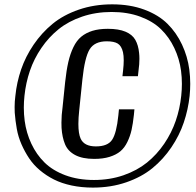

<svg xmlns="http://www.w3.org/2000/svg" viewBox="-20 -854 902 885"><path d="M414.1 -121.6Q359.9 -121.6 326.4 -139.4Q293 -157.2 279.8 -189Q266.6 -220.7 263.7 -264.6Q263.2 -276.9 263.2 -289.1Q263.2 -323.2 268.6 -361.8L280.3 -475.6Q286.1 -529.8 294.9 -568.1Q303.7 -606.4 318.4 -636.7Q333 -667 354.5 -684.8Q376 -702.6 406 -711.9Q436 -721.2 477.1 -721.2Q526.9 -721.2 558.3 -708Q589.8 -694.8 603.8 -670.2Q617.7 -645.5 621.1 -610.4Q622.6 -597.2 622.6 -583Q622.6 -558.1 618.7 -530.3L615.7 -502.9H544.4L547.4 -529.8Q550.3 -555.7 550.3 -575.7Q550.3 -598.1 546.9 -613.3Q540 -642.6 522.9 -653.1Q505.9 -663.6 472.2 -663.6Q416 -663.6 393.3 -626.7Q370.6 -589.8 359.9 -488.3L345.2 -346.2Q341.3 -310.5 341.3 -283.2Q341.3 -237.8 351.6 -215.3Q367.7 -179.2 421.9 -179.2Q476.6 -179.2 496.8 -209.7Q517.1 -240.2 525.4 -321.3L528.3 -350.1H599.6L597.2 -324.7Q592.8 -283.7 586.4 -255.1Q580.1 -226.6 567.1 -199.7Q554.2 -172.9 534.9 -156.7Q515.6 -140.6 485.4 -131.1Q455.1 -121.6 414.1 -121.6ZM815.4 -412.6Q818.4 -440.4 818.4 -467.3Q818.4 -498 814.5 -527.8Q807.1 -583 783.4 -632.8Q759.8 -682.6 722.2 -719.2Q684.6 -755.9 626.2 -777.3Q567.9 -798.8 494.6 -798.8Q421.4 -798.8 358.4 -777.3Q295.4 -755.9 250 -719.2Q204.6 -682.6 170.7 -632.8Q136.7 -583 117.9 -527.8Q99.1 -472.7 92.8 -412.6Q89.8 -384.8 89.8 -357.9Q89.8 -326.7 93.8 -296.9Q101.1 -241.7 124.5 -191.7Q147.9 -141.6 185.5 -104.7Q223.1 -67.9 281.5 -46.1Q339.8 -24.4 413.1 -24.4Q486.3 -24.4 549.1 -46.1Q611.8 -67.9 657.5 -104.7Q703.1 -141.6 737.1 -191.7Q771 -241.7 790 -297.1Q809.1 -352.5 815.4 -412.6ZM408.2 10.7Q356 10.7 310.1 1Q264.2 -8.8 228.8 -26.6Q193.4 -44.4 163.8 -69.3Q134.3 -94.2 114.3 -124.3Q94.2 -154.3 79.1 -188.7Q64 -223.1 57.4 -260Q50.8 -296.9 47.9 -335Q47.4 -348.1 47.4 -360.8Q47.4 -386.2 50.8 -411.6Q57.1 -474.6 77.4 -533.9Q97.7 -593.3 135 -648.2Q172.4 -703.1 222.4 -744.1Q272.5 -785.2 343.3 -809.6Q414.1 -834 497.1 -834Q579.6 -834 645.3 -809.6Q710.9 -785.2 752.2 -744.1Q793.5 -703.1 819.1 -648.2Q844.7 -593.3 852.5 -534.2Q856.9 -501 856.9 -467.3Q856.9 -439.9 854 -411.6Q847.2 -348.6 827.1 -289.3Q807.1 -230 770 -175Q732.9 -120.1 682.9 -79.1Q632.8 -38.1 562 -13.7Q491.2 10.7 408.2 10.7Z"/></svg>

Font: Oswald
Style: Light
Weight: 300
Designer: Vernon Adams
Foundry: Vernon Adams
Version: 3.0; ttfautohint (v0.95.6-bc232) -l 8 -r 50 -G 200 -x 0 -w "